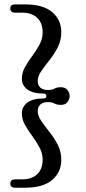

<svg xmlns="http://www.w3.org/2000/svg" viewBox="-20 -754 401 896"><path d="M196.5 -306Q196.5 -317.5 182.5 -317.5Q133.5 -317.5 107.8 -336.5Q82 -355.5 82 -387.5Q82 -414.5 96.5 -440.5Q111 -466.5 130.2 -492.5Q149.5 -518.5 164.2 -545.8Q179 -573 179 -602.5Q179 -646 154 -670.5Q129 -695 82 -695H50Q28 -695 28 -714.5Q28 -733.5 50.5 -733.5H97Q181.5 -733.5 223.8 -697.2Q266 -661 266 -604Q266 -565.5 249.5 -533.2Q233 -501 211 -473.5Q189 -446 172.5 -422Q156 -398 156 -375.5Q156 -356.5 168.2 -345.2Q180.5 -334 204 -334Q223 -334 234.2 -340.5Q245.5 -347 264.5 -347Q283.5 -347 294.2 -334.5Q305 -322 305 -306Q305 -290 294.5 -277.2Q284 -264.5 264.5 -264.5Q245.5 -264.5 234.2 -271Q223 -277.5 204 -277.5Q180.5 -277.5 168.2 -266.2Q156 -255 156 -236Q156 -214 172.5 -189.8Q189 -165.5 211 -138Q233 -110.5 249.5 -78.5Q266 -46.5 266 -8Q266 49 223.8 85.5Q181.5 122 97 122H50.5Q28 122 28 102.5Q28 83 50 83H82Q129 83 154 58.8Q179 34.5 179 -9.5Q179 -38.5 164.2 -66Q149.5 -93.5 130.2 -119.5Q111 -145.5 96.5 -171.5Q82 -197.5 82 -224Q82 -256 107.8 -275.2Q133.5 -294.5 182.5 -294.5Q196.5 -294.5 196.5 -306Z"/></svg>

Font: Fraunces 72pt Soft
Style: Regular
Weight: 400
Version: Version 1.000;[b76b70a41]